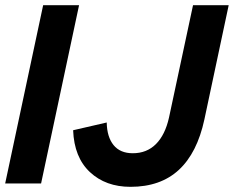

<svg xmlns="http://www.w3.org/2000/svg" viewBox="-27 -710 905 743"><path d="M-7 0 140 -690H279L132 0ZM478 13Q382 13 321 -44Q260 -101 256 -206L386 -236Q387 -180 412.5 -148.5Q438 -117 487 -117Q541 -117 576.5 -152.5Q612 -188 627 -255L720 -690H858L764 -248Q736 -118 665 -52.5Q594 13 478 13Z"/></svg>

Font: Radio Canada Big SemiBold
Style: Italic
Weight: 600
Italic angle: -12°
Designer: Étienne Aubert Bonn
Foundry: Coppers and Brasses
Version: Version 1.001